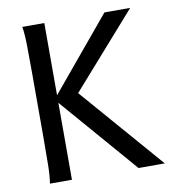

<svg xmlns="http://www.w3.org/2000/svg" viewBox="-80 -786 800 860"><g transform="rotate(-10 320.0 -356.5)"><path d="M178.2 -384.3 451.7 -712.9H568.8L272.9 -377.4L600.6 0H481L178.2 -350.1V0H78.1Q83.5 -29.3 84.5 -84.7Q85.4 -140.1 85.4 -212.4V-500.5Q85.4 -572.8 84.5 -628.2Q83.5 -683.6 78.1 -712.9H178.2Z"/></g></svg>

Font: Andika Afr
Style: Regular
Weight: 400
Designer: Victor Gaultney, Annie Olsen, Julie Remington, Don Collingsworth, Eric Hays, Becca Hirsbrunner
Foundry: SIL International
Version: Version 5.000